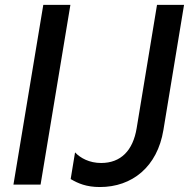

<svg xmlns="http://www.w3.org/2000/svg" viewBox="-20 -747 770 777"><path d="M264.9 -727.3H155.2L34.4 0H144.2ZM384.2 9.9C514.6 9.9 616.8 -71.7 641.3 -220.9L724.8 -727.3H615.4L533 -228C518.1 -137.8 469.1 -87.4 389.2 -87.4C342 -87.4 305.4 -107.2 283.7 -130.3L266 -22.4C295.5 -5 329.2 9.9 384.2 9.9Z"/></svg>

Font: TID UI Medium
Style: Italic
Weight: 500
Italic angle: -9.39999°
Designer: The TID Project Authors
Foundry: Bakken & Bæck
Version: Version 1.001;hotconv 1.0.109;makeotfexe 2.5.65596